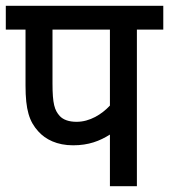

<svg xmlns="http://www.w3.org/2000/svg" viewBox="-20 -642 583 662"><path d="M452 -540H543V-622H0V-540H68V-347C68 -263 81 -223 112 -189C137 -161 177 -141 232 -141C286 -141 324 -156 359 -178V0H452ZM359 -540V-278C331 -248 290 -222 244 -222C218 -222 198 -229 186 -242C168 -262 161 -284 161 -355V-540Z"/></svg>

Font: Noto Sans Devanagari UI SemiCondensed Medium
Style: Regular
Weight: 500
Width: 4
Designer: Jelle Bosma - Monotype Design Team
Foundry: Monotype Imaging Inc.
Version: Version 2.004